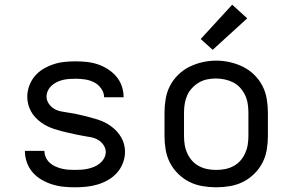

<svg xmlns="http://www.w3.org/2000/svg" viewBox="-20 -789 1240 817"><path d="M299 8Q274 8 249.5 5.5Q225 3 201.5 -4.5Q178 -12 156.5 -24.5Q135 -37 119 -55.5Q103 -74 94.5 -97.5Q86 -121 86 -146Q86 -146 86 -146.5Q86 -147 86 -147H169Q169 -147 169 -147Q169 -147 169 -147Q169 -133 175 -119.5Q181 -106 191.5 -96.5Q202 -87 215 -81Q228 -75 242 -71.5Q256 -68 270 -67Q284 -66 299 -66Q313 -66 327 -67Q341 -68 354.5 -71Q368 -74 381 -79.5Q394 -85 405 -94Q416 -103 423 -115.5Q430 -128 430 -142Q430 -158 420.5 -172Q411 -186 397 -194Q383 -202 367.5 -205Q352 -208 336 -210.5Q320 -213 304.5 -216.5Q289 -220 273 -223.5Q257 -227 241.5 -231Q226 -235 211 -240Q196 -245 181.5 -252Q167 -259 154 -268.5Q141 -278 130 -290Q119 -302 111.5 -316Q104 -330 100 -345.5Q96 -361 96 -377Q96 -401 104.5 -424Q113 -447 128 -465Q143 -483 164 -495.5Q185 -508 207.5 -515.5Q230 -523 254 -525.5Q278 -528 301 -528Q325 -528 349 -525.5Q373 -523 395.5 -515.5Q418 -508 438.5 -495Q459 -482 474.5 -464Q490 -446 498 -423Q506 -400 506 -376Q506 -376 506 -375.5Q506 -375 506 -375H423Q423 -375 423 -375Q423 -375 423 -375Q423 -395 410.5 -412.5Q398 -430 380 -439Q362 -448 342 -451Q322 -454 301 -454Q288 -454 274.5 -453Q261 -452 248 -449Q235 -446 222.5 -440Q210 -434 200 -425Q190 -416 184 -403.5Q178 -391 178 -378Q178 -362 187.5 -348Q197 -334 210.5 -326Q224 -318 240 -315Q256 -312 272 -309.5Q288 -307 303.5 -304Q319 -301 334.5 -297Q350 -293 365.5 -289Q381 -285 396.5 -280Q412 -275 426 -268Q440 -261 453 -251.5Q466 -242 477 -230Q488 -218 496 -204Q504 -190 508 -174.5Q512 -159 512 -143Q512 -119 503 -95.5Q494 -72 478 -54Q462 -36 440.5 -23.5Q419 -11 395.5 -4Q372 3 347.5 5.5Q323 8 299 8Z M900 8Q871 8 841.5 3Q812 -2 786 -15Q760 -28 738.5 -49Q717 -70 703.5 -96Q690 -122 685 -151.5Q680 -181 680 -210V-310Q680 -339 685 -368.5Q690 -398 703.5 -424Q717 -450 738.5 -471Q760 -492 786.5 -505Q813 -518 842 -524.5Q871 -531 900 -531Q929 -531 958 -524.5Q987 -518 1013.5 -505Q1040 -492 1061.5 -471Q1083 -450 1096.5 -424Q1110 -398 1115 -368.5Q1120 -339 1120 -310V-210Q1120 -181 1115 -151.5Q1110 -122 1096.5 -96Q1083 -70 1061.5 -49Q1040 -28 1014 -15Q988 -2 958.5 3Q929 8 900 8ZM900 -66Q919 -66 937.5 -69.5Q956 -73 973 -82Q990 -91 1002.5 -105Q1015 -119 1023 -136.5Q1031 -154 1034 -172.5Q1037 -191 1037 -210V-310Q1037 -329 1034 -348Q1031 -367 1023 -384Q1015 -401 1002 -415.5Q989 -430 972 -438.5Q955 -447 936 -451Q917 -455 898 -455Q879 -455 860.5 -451Q842 -447 826 -437.5Q810 -428 797 -414Q784 -400 776.5 -383Q769 -366 766 -347.5Q763 -329 763 -310V-210Q763 -191 766 -172.5Q769 -154 777 -136.5Q785 -119 797.5 -105Q810 -91 827 -82Q844 -73 862.5 -69.5Q881 -66 900 -66ZM885 -577 834 -623 968 -769 1032 -711Z"/></svg>

Font: Zed Sans Extended
Style: Regular
Weight: 400
Width: 7
Designer: Belleve Invis
Foundry: Belleve Invis
Version: Version 1.0.0; ttfautohint (v1.8.4)